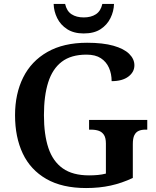

<svg xmlns="http://www.w3.org/2000/svg" viewBox="-20 -940 788 970"><path d="M415 10Q294 10 214 -36Q134 -82 95 -164.5Q56 -247 56 -358Q56 -466 97 -548.5Q138 -631 219.5 -677.5Q301 -724 420 -724Q500 -724 553 -709Q606 -694 632.5 -668Q659 -642 659 -610Q659 -576 628.5 -553Q598 -530 544 -530Q544 -567 530.5 -597.5Q517 -628 489.5 -646Q462 -664 417 -664Q339 -664 292 -628Q245 -592 223.5 -524Q202 -456 202 -358Q202 -260 224.5 -192.5Q247 -125 297 -89.5Q347 -54 430 -54Q453 -54 474.5 -56Q496 -58 515 -63V-215Q515 -243 505.5 -258Q496 -273 479.5 -279Q463 -285 440 -285H430V-334H724V-285H714Q694 -285 680 -278.5Q666 -272 658.5 -256.5Q651 -241 651 -211V-41Q596 -15 539 -2.5Q482 10 415 10ZM403 -771Q353 -771 319.5 -792.5Q286 -814 269 -848.5Q252 -883 251 -920H309Q317 -884 341.5 -868Q366 -852 403 -852Q440 -852 464.5 -868Q489 -884 497 -920H556Q555 -883 538 -848.5Q521 -814 488 -792.5Q455 -771 403 -771Z"/></svg>

Font: Noto Serif Kannada SemiBold
Style: Regular
Weight: 600
Version: Version 2.003